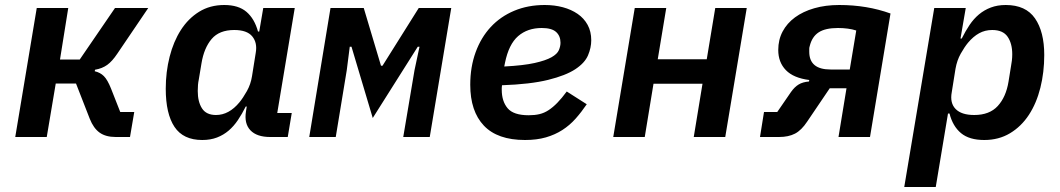

<svg xmlns="http://www.w3.org/2000/svg" viewBox="-20 -548 4240 768"><path d="M127 -516H253L220 -310H299L440 -516H573L449 -333Q429 -303 409 -288.5Q389 -274 360 -269L359 -263Q381 -258 395.5 -243.5Q410 -229 424 -194L461 -100H517L500 0H443Q403 0 378.5 -17.5Q354 -35 339 -73L284 -214H203L167 0H41Z M789 12Q713 12 678 -40.5Q643 -93 643 -193Q643 -260 658.5 -321Q674 -382 703.5 -428Q733 -474 776.5 -501Q820 -528 877 -528Q934 -528 966 -500.5Q998 -473 1012 -422H1017L1033 -516H1159L1089 -96H1147L1131 0H1061Q1007 0 981.5 -27Q956 -54 964 -103L967 -122H963Q948 -92 931.5 -67.5Q915 -43 894.5 -25.5Q874 -8 848 2Q822 12 789 12ZM844 -88Q896 -88 938 -139Q952 -156 967.5 -183.5Q983 -211 988 -243L1003 -337Q1010 -377 989 -402.5Q968 -428 917 -428Q857 -428 826.5 -392Q796 -356 786 -295L775 -229Q773 -220 772 -209Q771 -198 771 -184Q771 -141 788 -114.5Q805 -88 844 -88Z M1302 -516H1435L1504 -285H1510L1655 -516H1785L1699 0H1593L1638 -267L1658 -361H1651L1471 -76L1386 -361H1379L1367 -267L1323 0H1217Z M2080 12Q1970 12 1915.5 -45.5Q1861 -103 1861 -209Q1861 -280 1882.5 -339Q1904 -398 1943 -440Q1982 -482 2037 -505Q2092 -528 2159 -528Q2198 -528 2231.5 -519Q2265 -510 2290.5 -492.5Q2316 -475 2330.5 -448.5Q2345 -422 2345 -387Q2345 -357 2332 -326.5Q2319 -296 2281 -271Q2243 -246 2172.5 -228.5Q2102 -211 1988 -207Q1987 -201 1987 -196.5Q1987 -192 1987 -189Q1987 -143 2010.5 -115Q2034 -87 2095 -87Q2119 -87 2138 -91.5Q2157 -96 2174.5 -107.5Q2192 -119 2209.5 -137Q2227 -155 2247 -182L2327 -131Q2306 -100 2282.5 -73.5Q2259 -47 2229.5 -28Q2200 -9 2163.5 1.5Q2127 12 2080 12ZM2147 -436Q2090 -436 2052.5 -403.5Q2015 -371 2000 -297L1997 -282Q2074 -286 2118.5 -296Q2163 -306 2186 -319Q2209 -332 2215.5 -347.5Q2222 -363 2222 -377Q2222 -404 2204.5 -420Q2187 -436 2147 -436Z M2519 -516H2645L2611 -311H2807L2841 -516H2967L2881 0H2755L2790 -213H2594L2559 0H2433Z M3036 -100H3089L3144 -180Q3158 -200 3174.5 -210Q3191 -220 3216 -222L3217 -228Q3154 -236 3123.5 -267.5Q3093 -299 3093 -348Q3093 -389 3110.5 -422Q3128 -455 3160 -478.5Q3192 -502 3237 -515Q3282 -528 3337 -528Q3448 -528 3542 -494L3460 0H3334L3366 -195H3299L3209 -62Q3186 -27 3160 -13.5Q3134 0 3096 0H3020ZM3379 -270 3405 -426Q3390 -431 3371 -433.5Q3352 -436 3332 -436Q3281 -436 3254.5 -418.5Q3228 -401 3219 -364Q3217 -358 3217 -353Q3217 -348 3217 -341Q3217 -270 3302 -270Z M3717 -516H3843L3822 -394H3827Q3842 -424 3858.5 -448.5Q3875 -473 3896 -490.5Q3917 -508 3943.5 -518Q3970 -528 4003 -528Q4083 -528 4120 -474.5Q4157 -421 4157 -328Q4157 -259 4141.5 -197Q4126 -135 4095.5 -88.5Q4065 -42 4020 -15Q3975 12 3917 12Q3857 12 3824 -15.5Q3791 -43 3778 -94H3772L3723 200H3597ZM3877 -88Q3938 -88 3971 -124Q4004 -160 4014 -221L4024 -283Q4026 -292 4027.5 -305.5Q4029 -319 4029 -331Q4029 -374 4010.5 -401Q3992 -428 3949 -428Q3920 -428 3896.5 -415Q3873 -402 3852 -377Q3838 -360 3823 -333.5Q3808 -307 3802 -273L3787 -179Q3779 -136 3802.5 -112Q3826 -88 3877 -88Z"/></svg>

Font: IBM Plex Mono SemiBold
Style: Italic
Weight: 600
Italic angle: -9°
Monospace: yes
Designer: Mike Abbink, Paul van der Laan, Pieter van Rosmalen
Foundry: Bold Monday
Version: Version 2.3